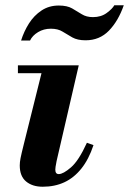

<svg xmlns="http://www.w3.org/2000/svg" viewBox="-20 -698 490 729"><path d="M142 11Q103 11 79 -9Q55 -29 55 -70Q55 -82 58 -97.5Q61 -113 71 -153L145 -450H279L195 -87Q192 -73 191 -65Q190 -57 190 -54Q190 -37 203 -37Q220 -37 249.5 -62.5Q279 -88 310 -156L335 -147Q317 -93 289 -58Q261 -23 224.5 -6Q188 11 142 11ZM48 -420V-450H222V-420ZM60 -544Q71 -579 90 -609Q109 -639 137.5 -658Q166 -677 203 -677Q235 -677 254 -666Q273 -655 290.5 -644Q308 -633 333 -633Q364 -633 385.5 -649Q407 -665 414 -678H450Q429 -618 393.5 -581.5Q358 -545 305 -545Q274 -545 254.5 -556Q235 -567 217.5 -578Q200 -589 173 -589Q146 -589 124.5 -576Q103 -563 94 -544Z"/></svg>

Font: Libre Bodoni
Style: Italic
Weight: 400
Italic angle: -13°
Designer: Pablo Impallari, Rodrigo Fuenzalida
Foundry: Impallari Type
Version: Version 2.005;gftools[0.9.23]